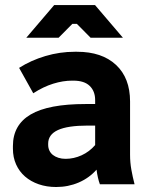

<svg xmlns="http://www.w3.org/2000/svg" viewBox="-20 -739 603 770"><path d="M205.2 11Q253.8 11 295.9 -7.2Q338 -25.4 367.2 -58.6Q369.2 -42.2 372.7 -26.9Q376.2 -11.6 380.6 0H519.6Q512 -29.6 506.8 -58.5Q501.6 -87.4 501.6 -118.6V-332Q501.6 -426.4 445.1 -478.9Q388.6 -531.4 289.2 -531.4H279.6Q219.8 -531.4 161.9 -514.2Q104 -497 56.6 -466.8L113.4 -365Q153.6 -391 193.1 -403.3Q232.6 -415.6 269.2 -415.6H274Q318 -415.6 339.8 -394.4Q361.6 -373.2 361.6 -337.4V-321.8H323.2Q174 -321.8 102.9 -279.9Q31.8 -238 31.8 -153.6V-142.4Q31.8 -108 44.6 -79.5Q57.4 -51 80.5 -31Q103.6 -11 135.4 0Q167.2 11 205.2 11ZM242.8 -102Q227.4 -102 214.3 -106.2Q201.2 -110.4 192.1 -117.6Q183 -124.8 178.1 -135.2Q173.2 -145.6 173.2 -158V-163Q173.2 -199.4 212.2 -217.4Q251.2 -235.4 332.2 -235.4H361.6V-157.2Q338.4 -130.4 307.2 -116.2Q276 -102 242.8 -102ZM473 -587.6 361 -718.8H197.4L85.4 -587.6H215L270.2 -643.4H288.2L343.4 -587.6Z"/></svg>

Font: Fixel Variable
Style: Regular
Weight: 100
Width: 3
Designer: AlfaBravo + MacPaw
Foundry: Kyrylo Tkachov, Marchela Mozhyna, Serhii Makarenko, Maria Weinstein, Zakhar Kryvoshyya
Version: Version 1.211